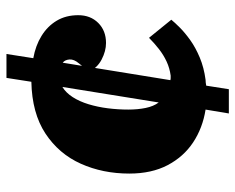

<svg xmlns="http://www.w3.org/2000/svg" viewBox="-87 -605 728 594"><g transform="rotate(-90 277.0 -308.0)"><path d="M223 36 235 -36Q178 -45 133.5 -74.5Q89 -104 63 -153.5Q37 -203 37 -272Q37 -354 67.5 -422Q98 -490 161 -531.5Q224 -573 321 -575L333 -652H407L394 -569Q433 -562 463 -543.5Q493 -525 510 -496.5Q527 -468 527 -430Q527 -392 503 -368Q479 -344 441 -344Q416 -344 390 -357.5Q364 -371 353 -396L378 -428Q391 -443 390 -457Q389 -471 380 -478L326 -145Q329 -144 332.5 -144Q336 -144 340 -144Q363 -147 383.5 -156.5Q404 -166 422.5 -180.5Q441 -195 457 -211L513 -142Q504 -131 488.5 -115.5Q473 -100 450 -83.5Q427 -67 396 -54Q365 -41 327 -36Q323 -36 318.5 -35.5Q314 -35 309 -34L298 36ZM257 -181 305 -479Q287 -468 273.5 -447Q260 -426 251.5 -398Q243 -370 239 -338.5Q235 -307 235 -275Q235 -246 240 -221.5Q245 -197 257 -181Z"/></g></svg>

Font: Literata ExtraBold
Style: Italic
Weight: 800
Italic angle: -2°
Designer: Latin by Veronika Burian and Jose Scaglione. Greek by Irene Vlachou. Cyrillic by Vera Evstafieva
Foundry: TypeTogether
Version: Version 3.002